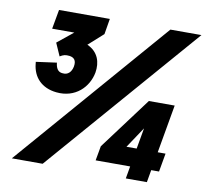

<svg xmlns="http://www.w3.org/2000/svg" viewBox="-78 -786 937 871"><g transform="rotate(10 390.5 -350.0)"><path d="M178 -330C266 -321 324 -380 337 -449C345 -497 331 -544 279 -567L347 -628L359 -700H125L109 -611H211L138 -552L164 -493C181 -503 189 -505 208 -503C230 -500 241 -487 236 -459C231 -433 215 -417 191 -420C173 -421 162 -432 158 -456L157 -463L62 -450L63 -441C69 -381 108 -337 178 -330ZM556 0H653L663 -57H699L714 -142H678L717 -364H598L419 -124L407 -57H566ZM31 0H173L781 -700H638ZM534 -142 598 -238 581 -142Z"/></g></svg>

Font: Fixel Text 20240404
Style: Bold Italic
Weight: 700
Width: 4
Italic angle: -10°
Designer: AlfaBravo + MacPaw
Foundry: Kyrylo Tkachov, Marchela Mozhyna, Serhii Makarenko, Maria Weinstein, Zakhar Kryvoshyya
Version: Version 1.211;Glyphs 3.2 (3225)